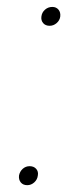

<svg xmlns="http://www.w3.org/2000/svg" viewBox="-20 -526 231 557"><path d="M124 -451.2Q111.8 -451.2 105.2 -459Q98.6 -466.8 100.1 -478Q101.6 -490.2 110.6 -498Q119.6 -505.9 131.8 -505.9Q143.1 -505.9 149.7 -498Q156.2 -490.2 154.8 -478Q153.3 -466.8 144.3 -459Q135.3 -451.2 124 -451.2ZM35.2 -17.1Q37.6 -28.8 46.1 -36.4Q54.7 -43.9 65.9 -43.9Q78.1 -43.9 85 -36.1Q91.8 -28.3 89.8 -17.1Q88.4 -4.9 79.3 3.2Q70.3 11.2 59.1 11.2Q46.9 11.2 40.3 3.2Q33.7 -4.9 35.2 -17.1Z"/></svg>

Font: Human Sans Thin
Style: Italic
Weight: 100
Italic angle: -8°
Designer: Tim Radville
Foundry: Continuum
Version: Version 1.000;FEAKit 1.0